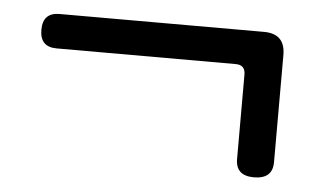

<svg xmlns="http://www.w3.org/2000/svg" viewBox="-33 -448 621 378"><g transform="rotate(5 277.5 -259.5)"><path d="M480 -116Q444 -116 444 -149V-316Q444 -335 425 -335H71Q38 -335 38 -369Q38 -403 71 -403H475Q517 -403 517 -361V-149Q517 -116 480 -116Z"/></g></svg>

Font: Swei Gothic CJK TC Regular
Style: Regular
Weight: 400
Version: Version 2.129